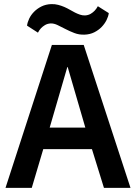

<svg xmlns="http://www.w3.org/2000/svg" viewBox="-20 -916 663 936"><path d="M232.9 -696.8H388.2L616.2 0H486.8L428.2 -189H190.9L134.8 0H6.8ZM396 -293.9 310.1 -588.9H308.1L222.2 -293.9ZM111.8 -791Q113.8 -807.1 122.3 -825.2Q130.9 -843.3 146 -858.6Q161.1 -874 182.1 -884.5Q203.1 -895 230 -896Q248 -896.5 263.7 -892.3Q279.3 -888.2 293.5 -882.1Q307.6 -876 320.6 -868.4Q333.5 -860.8 345.7 -854.7Q357.9 -848.6 370.1 -844.5Q382.3 -840.3 395 -840.8Q410.6 -841.8 422.1 -848.6Q433.6 -855.5 441.4 -863.8Q450.2 -873 457 -885.7L510.3 -852.1Q508.3 -835.9 499.3 -817.9Q490.2 -799.8 475.3 -784.4Q460.4 -769 439.5 -758.5Q418.5 -748 392.1 -747.1Q365.7 -746.1 342.8 -754.9Q319.8 -763.7 299.6 -774.2Q279.3 -784.7 261.2 -793.5Q243.2 -802.2 227.1 -801.8Q210.9 -800.8 199.2 -793.7Q187.5 -786.6 179.7 -778.3Q170.9 -768.6 165 -756.8Z"/></svg>

Font: Doppio One
Style: Regular
Weight: 400
Designer: Szymon Celej
Foundry: Szymon Celej
Version: Version 1.002